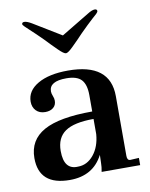

<svg xmlns="http://www.w3.org/2000/svg" viewBox="-78 -717 614 785"><g transform="rotate(-10 229.0 -324.5)"><path d="M149 10Q21 10 21 -103Q21 -178 85.5 -214Q150 -250 287 -250V-318Q287 -362 268.5 -382Q250 -402 206 -402Q135 -402 135 -360Q135 -351 140 -339Q144 -330 144 -320Q144 -302 131.5 -291.5Q119 -281 98 -281Q74 -281 60 -295.5Q46 -310 46 -333Q46 -378 92.5 -405Q139 -432 218 -432Q393 -432 393 -295V-47Q393 -28 406 -28L442 -30V0H282Q286 -20 286 -37L287 -70Q246 10 149 10ZM191 -38Q229 -38 256 -71Q283 -104 287 -156V-219Q206 -219 169 -193.5Q132 -168 132 -113Q132 -73 147 -54.5Q162 -36 191 -38ZM192 -525 168 -549 145 -573Q115 -603 93 -623Q86 -629 75 -640Q67 -648 67 -651Q67 -659 77 -659Q88 -659 108 -647L223 -577L339 -647Q358 -659 369 -659Q379 -659 379 -651Q379 -647 372 -640Q367 -635 353 -623Q331 -603 301 -573L278 -549L254 -525Q232 -503 223 -503Q214 -503 192 -525Z"/></g></svg>

Font: UnnaMedium
Style: Regular
Weight: 500
Designer: Jorge de Buen Unna
Foundry: Omnibus-Type
Version: Version 2.008;hotconv 1.0.109;makeotfexe 2.5.65596